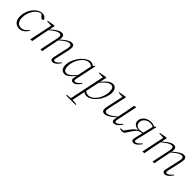

<svg xmlns="http://www.w3.org/2000/svg" viewBox="292 -1786 3357 3357"><g transform="rotate(45 1970.5 -108.0)"><path d="M187 12Q148 12 115.5 -6Q83 -24 64 -62Q45 -100 45 -157Q45 -216 65 -272Q85 -328 119 -372Q153 -416 197 -442.5Q241 -469 291 -469Q314 -469 332.5 -460.5Q351 -452 364 -439Q377 -426 382 -411Q382 -399 374 -393Q366 -387 357 -387Q345 -387 335.5 -393.5Q326 -400 316 -412L274 -458H303V-452H296Q250 -452 211.5 -426.5Q173 -401 145 -359Q117 -317 101.5 -266Q86 -215 86 -163Q86 -93 117.5 -57Q149 -21 200 -21Q228 -21 252.5 -32.5Q277 -44 298 -63Q319 -82 336 -105L347 -96Q333 -72 315.5 -52Q298 -32 277.5 -17.5Q257 -3 234.5 4.5Q212 12 187 12Z M465 6 459 0 549 -431 557 -422 444 -427 446 -441 585 -466 594 -458 571 -345 570 -342 541 -201Q531 -151 522 -102.5Q513 -54 503 0ZM715 6 708 0 773 -307Q777 -328 781.5 -350.5Q786 -373 786 -391Q786 -412 775 -423Q764 -434 746 -434Q722 -434 694.5 -421.5Q667 -409 631.5 -383Q596 -357 548 -316L547 -332H551Q588 -370 626 -401Q664 -432 700 -450.5Q736 -469 767 -469Q798 -469 813 -451.5Q828 -434 828 -405Q828 -388 825.5 -373.5Q823 -359 820 -342L818 -336L790 -201Q779 -151 770 -102.5Q761 -54 752 0ZM1010 12Q990 12 977 0.5Q964 -11 964 -30Q964 -44 967 -60.5Q970 -77 974 -97L1020 -302Q1026 -326 1030.5 -349.5Q1035 -373 1035 -390Q1035 -412 1024 -423Q1013 -434 995 -434Q971 -434 944 -421.5Q917 -409 882.5 -383.5Q848 -358 800 -316L798 -333H802Q839 -371 877 -401.5Q915 -432 950.5 -450.5Q986 -469 1016 -469Q1047 -469 1062 -451.5Q1077 -434 1077 -405Q1077 -382 1073 -360.5Q1069 -339 1063 -313L1016 -104Q1012 -89 1009 -73.5Q1006 -58 1006 -46Q1006 -35 1012.5 -29Q1019 -23 1030 -23Q1051 -23 1078 -44.5Q1105 -66 1133 -100L1145 -91Q1126 -64 1105 -40Q1084 -16 1060.5 -2Q1037 12 1010 12Z M1305 12Q1281 12 1258.5 0Q1236 -12 1222 -39.5Q1208 -67 1208 -113Q1208 -161 1224.5 -210.5Q1241 -260 1269 -306.5Q1297 -353 1332.5 -389Q1368 -425 1408 -447Q1448 -469 1487 -469Q1504 -469 1520.5 -463Q1537 -457 1551 -445.5Q1565 -434 1574 -418L1559 -395Q1545 -413 1523 -425.5Q1501 -438 1474 -438Q1452 -438 1430.5 -430.5Q1409 -423 1389.5 -410.5Q1370 -398 1353 -379Q1322 -348 1298.5 -305Q1275 -262 1263 -216Q1251 -170 1251 -129Q1251 -74 1269.5 -48Q1288 -22 1321 -22Q1350 -22 1378 -39.5Q1406 -57 1438.5 -90.5Q1471 -124 1509 -170L1516 -163H1514Q1482 -116 1447.5 -76Q1413 -36 1377.5 -12Q1342 12 1305 12ZM1516 12Q1496 12 1483 0Q1470 -12 1470 -33Q1470 -43 1471 -53.5Q1472 -64 1475.5 -80.5Q1479 -97 1485 -126L1486 -131L1548 -429L1551 -432L1588 -471L1596 -465L1520 -103Q1517 -88 1514 -72.5Q1511 -57 1511 -43Q1511 -34 1518 -28.5Q1525 -23 1535 -23Q1558 -23 1585 -45Q1612 -67 1639 -101L1650 -91Q1632 -64 1611.5 -40Q1591 -16 1567 -2Q1543 12 1516 12Z M1594 255 1597 238 1698 229H1721L1831 238L1828 255ZM1682 255 1826 -430 1835 -422 1722 -427 1724 -441 1864 -466 1873 -458 1844 -321 1843 -315 1783 -32 1780 -22Q1769 34 1759 82Q1749 130 1740.5 172.5Q1732 215 1725 255ZM1850 12Q1825 12 1800 0Q1775 -12 1759 -34L1774 -62Q1791 -43 1814 -31Q1837 -19 1865 -19Q1888 -19 1910.5 -27Q1933 -35 1953 -49.5Q1973 -64 1991 -82Q2021 -114 2042.5 -156.5Q2064 -199 2075.5 -244Q2087 -289 2087 -329Q2087 -383 2070 -409Q2053 -435 2019 -435Q1991 -435 1960.5 -417Q1930 -399 1896.5 -366Q1863 -333 1825 -288L1814 -292H1819Q1851 -341 1887 -381Q1923 -421 1961 -445Q1999 -469 2036 -469Q2060 -469 2081.5 -457Q2103 -445 2116.5 -418Q2130 -391 2130 -344Q2130 -296 2113.5 -246Q2097 -196 2069.5 -150Q2042 -104 2006 -67.5Q1970 -31 1930 -9.5Q1890 12 1850 12Z M2295 12Q2275 12 2261.5 4.5Q2248 -3 2241 -17.5Q2234 -32 2234 -53Q2234 -77 2239 -102Q2244 -127 2250 -154L2310 -431L2316 -422L2211 -428L2213 -442L2348 -466L2357 -458L2292 -166Q2289 -149 2285 -131Q2281 -113 2278.5 -96Q2276 -79 2276 -67Q2276 -46 2286 -35Q2296 -24 2316 -24Q2339 -24 2367.5 -36Q2396 -48 2433 -74.5Q2470 -101 2518 -143L2522 -128H2517Q2477 -87 2438 -55.5Q2399 -24 2363 -6Q2327 12 2295 12ZM2527 12Q2506 12 2494.5 -0.5Q2483 -13 2483 -33Q2483 -45 2486 -63Q2489 -81 2496 -113V-115L2526 -259Q2536 -308 2544.5 -355Q2553 -402 2562 -455L2600 -466L2607 -459L2533 -103Q2530 -88 2527 -73Q2524 -58 2524 -45Q2524 -34 2530 -28.5Q2536 -23 2546 -23Q2569 -23 2596 -44.5Q2623 -66 2652 -100L2663 -91Q2645 -64 2623.5 -40Q2602 -16 2578 -2Q2554 12 2527 12Z M2673 0 2676 -14 2760 -19 2730 -7Q2749 -36 2766.5 -60Q2784 -84 2801 -105.5Q2818 -127 2834 -146Q2854 -170 2870.5 -183Q2887 -196 2902 -203.5Q2917 -211 2932 -216L2933 -210Q2890 -209 2858 -220.5Q2826 -232 2808.5 -255.5Q2791 -279 2791 -312Q2791 -359 2817 -394.5Q2843 -430 2885 -449.5Q2927 -469 2976 -469Q3006 -469 3026 -463.5Q3046 -458 3066 -446L3092 -471L3103 -466L3016 -103Q3014 -92 3011.5 -82Q3009 -72 3007.5 -62.5Q3006 -53 3006 -45Q3006 -34 3012.5 -28.5Q3019 -23 3029 -23Q3051 -23 3078.5 -44.5Q3106 -66 3134 -100L3146 -91Q3127 -64 3105.5 -40Q3084 -16 3060 -2Q3036 12 3010 12Q2988 12 2976 0.5Q2964 -11 2964 -32Q2964 -41 2965.5 -51Q2967 -61 2969.5 -73Q2972 -85 2975 -98L3022 -292Q3031 -329 3039.5 -365.5Q3048 -402 3057 -439L3060 -423Q3041 -435 3022 -440Q3003 -445 2973 -445Q2939 -445 2906.5 -430.5Q2874 -416 2852 -387Q2830 -358 2830 -314Q2830 -274 2856.5 -251Q2883 -228 2931 -228Q2953 -228 2976 -232Q2999 -236 3022 -242V-221L2967 -211Q2947 -207 2932 -200Q2917 -193 2904.5 -181.5Q2892 -170 2878 -151Q2854 -120 2833 -88Q2812 -56 2790 -21Q2783 -9 2773.5 -2.5Q2764 4 2752.5 7Q2741 10 2726 10Q2713 10 2697.5 7Q2682 4 2673 0Z M3238 6 3232 0 3322 -431 3330 -422 3217 -427 3219 -441 3358 -466 3367 -458 3344 -345 3343 -342 3314 -201Q3304 -151 3295 -102.5Q3286 -54 3276 0ZM3488 6 3481 0 3546 -307Q3550 -328 3554.5 -350.5Q3559 -373 3559 -391Q3559 -412 3548 -423Q3537 -434 3519 -434Q3495 -434 3467.5 -421.5Q3440 -409 3404.5 -383Q3369 -357 3321 -316L3320 -332H3324Q3361 -370 3399 -401Q3437 -432 3473 -450.5Q3509 -469 3540 -469Q3571 -469 3586 -451.5Q3601 -434 3601 -405Q3601 -388 3598.5 -373.5Q3596 -359 3593 -342L3591 -336L3563 -201Q3552 -151 3543 -102.5Q3534 -54 3525 0ZM3783 12Q3763 12 3750 0.5Q3737 -11 3737 -30Q3737 -44 3740 -60.5Q3743 -77 3747 -97L3793 -302Q3799 -326 3803.5 -349.5Q3808 -373 3808 -390Q3808 -412 3797 -423Q3786 -434 3768 -434Q3744 -434 3717 -421.5Q3690 -409 3655.5 -383.5Q3621 -358 3573 -316L3571 -333H3575Q3612 -371 3650 -401.5Q3688 -432 3723.5 -450.5Q3759 -469 3789 -469Q3820 -469 3835 -451.5Q3850 -434 3850 -405Q3850 -382 3846 -360.5Q3842 -339 3836 -313L3789 -104Q3785 -89 3782 -73.5Q3779 -58 3779 -46Q3779 -35 3785.5 -29Q3792 -23 3803 -23Q3824 -23 3851 -44.5Q3878 -66 3906 -100L3918 -91Q3899 -64 3878 -40Q3857 -16 3833.5 -2Q3810 12 3783 12Z"/></g></svg>

Font: Source Serif 4 48pt Light
Style: Italic
Weight: 300
Italic angle: -12°
Designer: Frank Grießhammer
Foundry: Adobe Systems Incorporated
Version: Version 4.004;hotconv 1.0.116;makeotfexe 2.5.65601